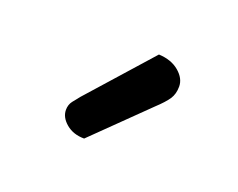

<svg xmlns="http://www.w3.org/2000/svg" viewBox="-46 -758 390 314"><g transform="rotate(20 149.0 -601.5)"><path d="M90 -578 187 -687Q209 -686 222.5 -674.5Q236 -663 236 -649Q236 -636 230 -627Q224 -618 210 -605L119 -516Q100 -516 87.5 -526.5Q75 -537 75 -550Q75 -559 80 -565.5Q85 -572 90 -578Z"/></g></svg>

Font: Baloo Tamma 2
Style: Regular
Weight: 400
Designer: Divya Kowshik, Shuchita Grover and Ek Type
Foundry: Ek Type
Version: Version 1.700